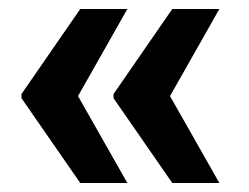

<svg xmlns="http://www.w3.org/2000/svg" viewBox="-20 -465 561 432"><path d="M154.3 -246.6 28.3 -247.1V-253.4L160.6 -444.8H266.6ZM266.6 -53.2H160.6L28.3 -244.1V-250.5L154.3 -251ZM361.3 -246.6 235.4 -247.1V-253.4L367.7 -444.8H473.6ZM473.6 -53.2H367.7L235.4 -244.1V-250.5L361.3 -251Z"/></svg>

Font: Heebo Black
Style: Regular
Weight: 900
Designer: Oded Ezer
Foundry: Ezer Type House
Version: Version 3.100